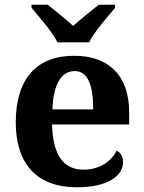

<svg xmlns="http://www.w3.org/2000/svg" viewBox="-20 -786 611 816"><path d="M224 -606H359C380 -651 438 -715 469 -753V-766H400C372 -744 321 -703 291 -676C261 -703 211 -744 183 -766H114V-753C145 -715 203 -651 224 -606ZM306 10C441 10 503 -40 503 -97C503 -119 494 -136 476 -146C453 -100 404 -65 335 -65C252 -65 205 -123 201 -257H529V-308C529 -467 440 -549 295 -549C137 -549 47 -453 47 -265C47 -91 136 10 306 10ZM376 -321H203C206 -427 241 -484 297 -484C354 -484 376 -423 376 -321Z"/></svg>

Font: Noto Serif NP Hmong
Style: Bold
Weight: 700
Designer: Dalton Maag Ltd
Foundry: Dalton Maag Ltd
Version: Version 1.001